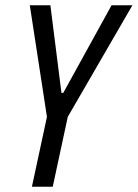

<svg xmlns="http://www.w3.org/2000/svg" viewBox="-20 -708 522 728"><path d="M101 0 158 -265 93 -688H171L213 -356H220L403 -688H482L237 -265L180 0Z"/></svg>

Font: Saira Condensed
Style: Italic
Weight: 400
Width: 3
Italic angle: -12°
Designer: Hector Gatti with collaboration of the Omnibus-Type team
Foundry: Omnibus-Type
Version: Version 1.100